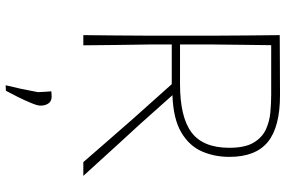

<svg xmlns="http://www.w3.org/2000/svg" viewBox="-190 -564 1036 697"><g transform="rotate(90 328.5 -216.0)"><path d="M108 0Q109 -61 109.2 -117Q109.5 -173 110 -238V-475Q109.5 -540.5 109.2 -596.5Q109 -652.5 108 -713Q148.5 -713 201 -713.5Q253.5 -714 326 -714Q441.5 -714 495.8 -669.8Q550 -625.5 550 -530Q550 -476 530 -430.2Q510 -384.5 461 -355.5Q412 -326.5 326 -323.5L434.5 -202Q463.5 -170.5 496.5 -134.5Q529.5 -98.5 561.2 -63.5Q593 -28.5 619 0H569Q528.5 -46.5 489.8 -91Q451 -135.5 412 -180L286 -321H142V-238Q143 -173 143.8 -117Q144.5 -61 145 0ZM324 -682H144.5Q144 -630 143.2 -579.8Q142.5 -529.5 142 -472V-351H285Q406 -351 461.5 -393Q517 -435 517 -530Q517 -586.5 498.5 -617.8Q480 -649 450.8 -662.5Q421.5 -676 388 -679Q354.5 -682 324 -682ZM290 282Q297 254 302.8 226.8Q308.5 199.5 315 165Q314.5 153 313.8 140.5Q313 128 312 116L332 115Q348.5 115.5 356.2 127Q364 138.5 364 156Q364 166.5 354.2 190Q344.5 213.5 331.8 239Q319 264.5 310 281Z"/></g></svg>

Font: Commissioner Loud Thin
Style: Regular
Weight: 100
Designer: Kostas Bartsokas
Foundry: Kostas Bartsokas
Version: Version 1.000; ttfautohint (v1.8.3)